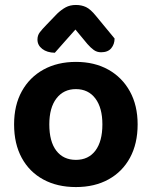

<svg xmlns="http://www.w3.org/2000/svg" viewBox="-20 -743 615 778"><path d="M537.7 -238.9Q537.7 -161 506.8 -104Q476 -47.1 419.8 -16.1Q363.6 15 287.6 15Q211.9 15 155.5 -15.7Q99.1 -46.3 68.1 -103.3Q37.1 -160.3 37.1 -238.9Q37.1 -316.9 68.6 -373.5Q100.1 -430.2 156.5 -461.2Q213 -492.2 287.8 -492.2Q362.7 -492.2 418.8 -460.9Q474.9 -429.6 506.3 -372.7Q537.7 -315.9 537.7 -238.9ZM287.4 -381.9Q237.7 -381.9 208.8 -344.3Q179.8 -306.7 179.8 -238.9Q179.8 -169.4 208.2 -132.3Q236.7 -95.2 287.6 -95.2Q338.4 -95.2 366.7 -132.8Q394.9 -170.4 394.9 -238.9Q394.9 -306.1 366.4 -344Q337.8 -381.9 287.4 -381.9ZM334.1 -564.8 285.6 -623.3Q260.6 -594.6 242.1 -574.4Q223.5 -554.2 202.2 -529.2Q170.3 -529.9 151.1 -544.9Q131.8 -559.8 131.8 -582.7Q131.8 -599.6 141.3 -612.1Q150.8 -624.6 168.3 -642.5L211.5 -687.4Q228.5 -703.6 246.2 -713.3Q264 -722.9 287.6 -722.9Q310.2 -722.9 328.6 -714.3Q347 -705.6 368.9 -678.4L444.3 -587Q444.3 -564.1 430.9 -547.7Q417.4 -531.2 389.5 -531.2Q372.9 -531.2 360.1 -540.4Q347.4 -549.5 334.1 -564.8Z"/></svg>

Font: Baloo Tammudu 2
Style: Regular
Weight: 400
Designer: Maithili Shingre, Omkar Shende and Ek Type
Foundry: Ek Type
Version: Version 1.700